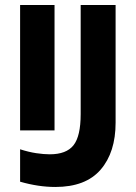

<svg xmlns="http://www.w3.org/2000/svg" viewBox="-20 -734 540 764"><path d="M197 -215V-714H60V-215ZM440 -246V-714H301V-280Q301 -192 272.5 -156Q244 -120 178 -120Q154 -120 124 -124.5Q94 -129 60 -140V-11Q133 10 200 10Q321 10 380.5 -59Q440 -128 440 -246Z"/></svg>

Font: Noto Sans Mono UI Condensed ExtraBold
Style: Regular
Weight: 800
Width: 3
Designer: Monotype Design team
Foundry: Monotype Imaging Inc.
Version: 1.000